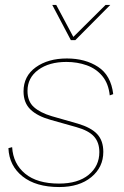

<svg xmlns="http://www.w3.org/2000/svg" viewBox="-20 -745 499 775"><path d="M219 10Q125 10 71 -33Q17 -76 14 -147L29 -151Q33 -84 81.5 -44Q130 -4 218 -4Q295 -4 338 -39.5Q381 -75 381 -131Q381 -170 359.5 -194Q338 -218 288 -232L185 -261Q131 -276 103 -303Q75 -330 75 -376Q75 -438 124.5 -473.5Q174 -509 250 -509Q324 -509 376 -475Q428 -441 437 -365L423 -360Q418 -408 393 -438Q368 -468 330 -481.5Q292 -495 248 -495Q178 -495 134.5 -463Q91 -431 91 -378Q91 -336 116.5 -313Q142 -290 189 -276L294 -246Q348 -230 372.5 -203.5Q397 -177 397 -132Q397 -70 348.5 -30Q300 10 219 10ZM266 -583 191 -725H207L276 -596L406 -725H425L284 -583Z"/></svg>

Font: Prodigy Sans Thin
Style: Italic
Weight: 100
Italic angle: -13°
Designer: Wei Huang
Foundry: Wei Huang
Version: Version 1.003; ttfautohint (v1.8.3)